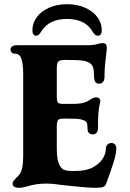

<svg xmlns="http://www.w3.org/2000/svg" viewBox="-20 -883 619 913"><path d="M40 -10Q40 -17 44 -22.5Q48 -28 56 -36Q63 -42 70 -50Q81 -63 85.6 -85Q90.3 -107 90.3 -140V-528Q90.3 -586 80 -608Q71 -628 50 -628H48Q40 -628 35 -634Q30 -640 30 -648Q30 -656 37.5 -662Q45 -668 60 -668H403Q426 -668 449 -675Q453 -676 457.5 -677Q462 -678 467 -678Q483 -678 486 -668Q488 -660 488 -656Q488 -646 485 -625Q482 -604 479.5 -576Q477 -548 477 -518Q477 -502 470 -493.5Q463 -485 452 -485Q438 -485 432.5 -494.5Q427 -504 427 -525Q427 -544 424 -557.5Q421 -571 412 -579Q398 -591 374.5 -594.5Q351 -598 301 -598H290Q265 -598 257.5 -590.5Q250 -583 250 -558V-429Q250 -403 255 -396Q260 -389 280 -389H329Q370 -389 393 -400L405 -407Q412 -412 420.5 -416Q429 -420 437 -420Q457 -420 457 -401L455 -390L454 -386Q450 -371 448 -346.5Q446 -322 446 -274Q446 -260 439.5 -252Q433 -244 423 -244Q409 -244 402.5 -251Q396 -258 396 -274Q396 -293 392.5 -300Q389 -307 376 -312Q363.4 -317 346.2 -318Q329 -319 280 -319Q261 -319 255.5 -311.5Q250 -304 250 -279V-180Q250 -131 259 -107Q268 -83 282.5 -76.5Q297 -70 320 -70H340Q391 -70 423 -88Q455 -106 469 -129.5Q483 -153 483 -171Q483 -187 490.5 -195Q498 -203 509 -203Q533 -203 533 -175Q533 -153 520.5 -112.5Q508 -72 485 -10Q480 3 469.5 6.5Q459.1 10 435 10Q392 10 305 0L277 -3Q232 -10 199 -10Q153 -10 110 3Q86 10 70 10Q40 10 40 -10ZM134 -739Q134 -727 138.5 -720Q143 -713 151 -713Q158 -713 164 -718Q170 -723 176 -733Q195 -764 226 -778.5Q257 -793 299 -793Q340 -793 371 -778.5Q402 -764 420 -733Q426 -723 432 -718Q438 -713 446 -713Q454 -713 459 -720Q464 -727 464 -739Q464 -773 443 -801.5Q422 -830 384.5 -846.5Q347 -863 299 -863Q251 -863 213.5 -846.5Q176 -830 155 -801.5Q134 -773 134 -739Z"/></svg>

Font: Raigarh
Style: Regular
Weight: 400
Designer: jaikishan Patel
Foundry: MagicType
Version: Version 1.000;FEAKit 1.0